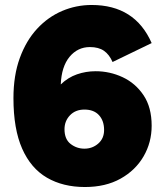

<svg xmlns="http://www.w3.org/2000/svg" viewBox="-20 -740 640 771"><path d="M321 11Q233 11 168.5 -26.5Q104 -64 69 -143Q34 -222 34 -346Q34 -437 59.5 -507Q85 -577 129 -624.5Q173 -672 229.5 -696Q286 -720 348 -720Q522 -720 589 -567L432 -491Q419 -521 397.5 -536Q376 -551 341 -551Q292 -551 259.5 -512Q227 -473 224 -401Q253 -429 289 -441.5Q325 -454 364 -454Q421 -454 472.5 -430Q524 -406 556.5 -357.5Q589 -309 589 -235Q589 -168 556.5 -112Q524 -56 464 -22.5Q404 11 321 11ZM319 -143Q351 -143 374.5 -163.5Q398 -184 398 -218Q398 -255 377.5 -277.5Q357 -300 319 -300Q283 -300 261 -277Q239 -254 239 -221Q239 -181 263.5 -162Q288 -143 319 -143Z"/></svg>

Font: Livvic Black
Style: Regular
Weight: 900
Designer: Jacques Le Bailly, Baron von Fonthausen
Version: Version 1.001; ttfautohint (v1.8.2)